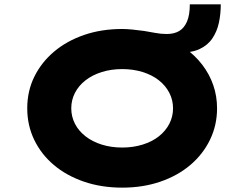

<svg xmlns="http://www.w3.org/2000/svg" viewBox="-20 -851 1121 881"><path d="M541 10Q445 10 365 -17.5Q285 -45 227 -94Q169 -143 137 -209.5Q105 -276 105 -354Q105 -433 137.5 -499Q170 -565 228 -614Q286 -663 365.5 -690.5Q445 -718 541 -718Q560 -718 586.5 -715.5Q613 -713 641 -709Q667 -705 692.5 -700Q718 -695 745 -695Q779 -695 802 -708.5Q825 -722 838 -752Q851 -782 851 -831H993Q993 -787 984.5 -747Q976 -707 954.5 -675Q933 -643 895 -625.5Q857 -608 797 -610L829 -630Q875 -597 908 -554Q941 -511 958.5 -460.5Q976 -410 976 -354Q976 -277 944 -210.5Q912 -144 854 -94.5Q796 -45 716 -17.5Q636 10 541 10ZM541 -174Q591 -174 634.5 -187.5Q678 -201 709 -225.5Q740 -250 757 -283Q774 -316 774 -354Q774 -392 757 -425Q740 -458 709 -482.5Q678 -507 634.5 -520.5Q591 -534 541 -534Q490 -534 447 -520.5Q404 -507 372.5 -482.5Q341 -458 324 -425Q307 -392 307 -354Q307 -316 324 -283Q341 -250 372.5 -225.5Q404 -201 447 -187.5Q490 -174 541 -174Z"/></svg>

Font: Lexend Tera ExtraBold
Style: Regular
Weight: 800
Designer: Bonnie Shaver-Troup, Thomas Jockin
Foundry: Lexend
Version: Version 1.007